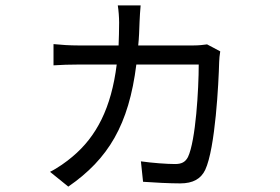

<svg xmlns="http://www.w3.org/2000/svg" viewBox="-20 -633 1040 714"><path d="M750 -468C736 -466 720 -464 699 -464H494C497 -492 498 -521 499 -552C500 -571 501 -594 503 -613H418C421 -595 423 -568 423 -549C423 -519 422 -491 421 -464H271C240 -464 208 -466 179 -469V-390C208 -392 240 -393 271 -393H414C394 -232 339 -125 249 -50C228 -32 193 -7 166 6L234 61C383 -42 459 -169 487 -393H719C719 -302 708 -110 679 -49C669 -30 655 -23 631 -23C601 -23 546 -27 504 -33L512 43C551 46 613 49 650 49C698 49 727 32 743 -1C781 -82 793 -326 795 -402C795 -413 797 -429 799 -442Z"/></svg>

Font: Noto Sans CJK SC Regular
Style: Regular
Weight: 400
Designer: Ryoko NISHIZUKA (kana & ideographs); Paul D. Hunt (Latin, Greek & Cyrillic); Wenlong ZHANG (bopomofo); Sandoll Communica
Foundry: Adobe Systems Incorporated
Version: Version 1.004;PS 1.004;hotconv 1.0.82;makeotf.lib2.5.63406